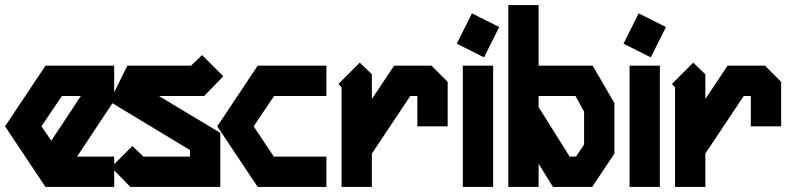

<svg xmlns="http://www.w3.org/2000/svg" viewBox="-32 -740 3112 760"><path d="M148 -480H420V-342L273 -120H420V0H148L-12 -240ZM213 -360 132 -240 171 -183 288 -360Z M768 -522 852 -438 776 -360H597L840 -214V0H484L408 -78L492 -162L536 -120H720V-146L402 -338L472 -480H724Z M988 -480H1260V-360H1053L972 -240L1052 -120H1260V0H988L828 -240Z M1392 -492 1440 -446V-348L1528 -480H1676L1740 -416V-240H1620V-360H1592L1440 -132V0H1320V-394L1308 -408Z M1836 -687 1944 -633 1884 -513 1776 -567ZM1800 -480H1920V0H1800Z M1980 -720H2100V-480H2314L2400 -332V-132L2312 0H2157L2100 -92V0H1980ZM2100 -360V-316L2223 -120H2248L2280 -168V-298L2246 -360Z M2496 -687 2604 -633 2544 -513 2436 -567ZM2460 -480H2580V0H2460Z M2712 -492 2760 -446V-348L2848 -480H2996L3060 -416V-240H2940V-360H2912L2760 -132V0H2640V-394L2628 -408Z"/></svg>

Font: SOV_raksil
Style: bold
Weight: 700
Version: Version 1.00